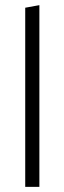

<svg xmlns="http://www.w3.org/2000/svg" viewBox="-20 -726 250 746"><path d="M133 0V-706L78 -696V0Z"/></svg>

Font: Catamaran ExtraLight
Style: Regular
Weight: 250
Designer: Pria Ravichandran
Version: Version 2.000